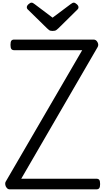

<svg xmlns="http://www.w3.org/2000/svg" viewBox="-20 -1426 792 1446"><path d="M53 0Q41 0 32 -9.5Q23 -19 20 -33Q17 -47 23 -58L599 -1048H87Q72 -1048 65.5 -1057Q59 -1066 59 -1088Q59 -1111 65.5 -1119.5Q72 -1128 87 -1128H685Q704 -1128 714.5 -1108Q725 -1088 715 -1071L140 -80H706Q721 -80 727.5 -71.5Q734 -63 734 -40Q734 -18 727.5 -9Q721 0 706 0ZM536 -1406Q545 -1406 558 -1394.5Q571 -1383 571 -1372Q571 -1370 570.5 -1366Q570 -1362 565 -1356L420 -1213Q413 -1207 404.5 -1200Q396 -1193 376 -1193Q357 -1193 349 -1200Q341 -1207 334 -1213L188 -1356Q183 -1362 182.5 -1366Q182 -1370 182 -1372Q182 -1383 195 -1394.5Q208 -1406 217 -1406Q224 -1406 229.5 -1402.5Q235 -1399 242 -1394L376 -1293L511 -1394Q519 -1399 524 -1402.5Q529 -1406 536 -1406Z"/></svg>

Font: Playwrite CL
Style: Regular
Weight: 400
Designer: Veronika Burian, José Scaglione
Foundry: TypeTogether
Version: Version 1.002